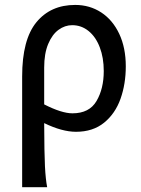

<svg xmlns="http://www.w3.org/2000/svg" viewBox="-20 -528 577 787"><path d="M288.1 -507.8Q347.7 -507.8 394.8 -477.1Q441.9 -446.3 468.8 -389.2Q495.6 -332 495.6 -256.3Q495.6 -184.1 474.1 -123.3Q452.6 -62.5 406.7 -25.1Q360.8 12.2 291.5 12.2Q234.4 12.2 161.1 -23.4Q161.6 102.1 164.3 154.3Q167 206.5 173.3 239.3H70.8V-214.8Q70.8 -365.7 129.2 -436.8Q187.5 -507.8 288.1 -507.8ZM276.9 -63.5Q346.2 -63.5 375.7 -114Q405.3 -164.6 405.3 -236.8Q405.3 -291.5 388.9 -334.2Q372.6 -377 343 -400.9Q313.5 -424.8 275.9 -424.8Q246.1 -424.8 220 -405.8Q193.8 -386.7 177.5 -347.7Q161.1 -308.6 161.1 -251V-100.1Q232.9 -63.5 276.9 -63.5Z"/></svg>

Font: Lesson One
Style: Regular
Weight: 400
Designer: But Ko, Victor Gaultney, Annie Olsen, Julie Remington, Don Collingsworth, Eric Hays, Becca Hirsbrunner
Version: Version 1.100